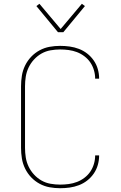

<svg xmlns="http://www.w3.org/2000/svg" viewBox="-20 -985 640 1013"><path d="M297 8Q269 8 241.5 3Q214 -2 189 -15.5Q164 -29 144.5 -49.5Q125 -70 112.5 -95.5Q100 -121 95.5 -149Q91 -177 91 -205V-530Q91 -558 95.5 -586Q100 -614 112.5 -639.5Q125 -665 144.5 -685.5Q164 -706 189 -719.5Q214 -733 241.5 -738Q269 -743 297 -743Q323 -743 348 -739.5Q373 -736 396.5 -727Q420 -718 440 -702.5Q460 -687 474.5 -666Q489 -645 496 -620.5Q503 -596 503 -571V-570H482V-571Q482 -593 475.5 -615Q469 -637 456.5 -655.5Q444 -674 425.5 -688Q407 -702 386 -710Q365 -718 342.5 -721Q320 -724 297 -724Q272 -724 246.5 -719.5Q221 -715 199 -702.5Q177 -690 159.5 -671Q142 -652 131 -629Q120 -606 116 -581Q112 -556 112 -530V-205Q112 -179 116 -154Q120 -129 131 -106Q142 -83 159.5 -64Q177 -45 199 -32.5Q221 -20 246.5 -15.5Q272 -11 297 -11Q320 -11 342.5 -14Q365 -17 386 -25Q407 -33 425.5 -47Q444 -61 456.5 -79.5Q469 -98 475.5 -120Q482 -142 482 -164V-165H503V-164Q503 -139 496 -114.5Q489 -90 474.5 -69Q460 -48 440 -32.5Q420 -17 396.5 -8Q373 1 348 4.5Q323 8 297 8ZM286 -815 172 -953 188 -965 300 -832 412 -965 428 -953 314 -815Z"/></svg>

Font: Iosevka Thin Extended
Style: Regular
Weight: 100
Width: 7
Monospace: yes
Designer: Belleve Invis
Foundry: Belleve Invis
Version: Version 32.5.0; ttfautohint (v1.8.4)